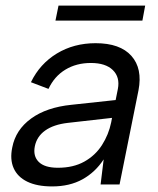

<svg xmlns="http://www.w3.org/2000/svg" viewBox="-20 -662 568 689"><path d="M341 0 352 -90Q322 -44 276 -18.5Q230 7 167 7Q113 7 78 -10Q43 -27 29 -58.5Q15 -90 24 -133Q36 -196 91.5 -236.5Q147 -277 237 -286L395 -303L403 -343Q411 -385 385 -410.5Q359 -436 306 -436Q254 -436 214.5 -412Q175 -388 154 -343L91 -367Q123 -433 184 -470Q245 -507 323 -507Q411 -507 451.5 -461.5Q492 -416 477 -338L409 0ZM382 -239 223 -221Q172 -215 142 -193.5Q112 -172 105 -137Q98 -102 119 -81Q140 -60 188 -60Q243 -60 282.5 -82Q322 -104 346 -141.5Q370 -179 379 -223ZM190 -642H501L491 -588H179Z"/></svg>

Font: Albert Sans
Style: Italic
Weight: 400
Italic angle: -11.25°
Designer: Andreas Rasmussen
Foundry: a.Foundry
Version: Version 1.025